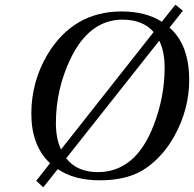

<svg xmlns="http://www.w3.org/2000/svg" viewBox="-20 -756 829 821"><path d="M114 -270Q114 -406 183 -523Q294 -707 500 -707Q603 -707 672 -663L730 -736L762 -710L705 -638Q789 -564 789 -414Q789 -289 726 -175Q678 -88 603.5 -36.5Q529 15 407 15Q297 15 227 -33L165 45L135 17L194 -58Q114 -133 114 -270ZM219 -230Q219 -162 241 -117L637 -619Q591 -672 504 -672Q362 -672 281 -504Q219 -373 219 -230ZM263 -79Q310 -20 398 -20Q560 -20 637 -220Q684 -342 684 -466Q684 -536 661 -582Z"/></svg>

Font: Heuristica
Style: Italic
Weight: 400
Italic angle: -13°
Version: Version 1.0.2